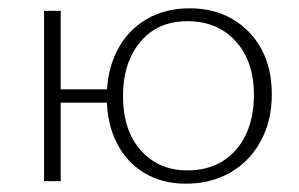

<svg xmlns="http://www.w3.org/2000/svg" viewBox="-20 -436 720 462"><path d="M86 0V-410H126V0ZM105 -189V-221H256V-189ZM427 6Q370 6 327 -20Q284 -46 260.5 -93Q237 -140 237 -202Q237 -266 262 -314.5Q287 -363 332 -389.5Q377 -416 437 -416Q495 -416 539.5 -390Q584 -364 609 -318Q634 -272 634 -209Q634 -145 607.5 -96.5Q581 -48 534.5 -21Q488 6 427 6ZM431 -26Q481 -26 517 -49Q553 -72 572 -113Q591 -154 591 -207Q591 -289 547 -337Q503 -385 431 -385Q359 -385 317.5 -335Q276 -285 276 -205Q276 -122 319 -74Q362 -26 431 -26Z"/></svg>

Font: Ysabeau Infant ExtraLight
Style: Regular
Weight: 250
Designer: Christian Thalmann (Catharsis Fonts)
Version: Version 2.001;gftools[0.9.30]; featfreeze: ss01,ss02,lnum